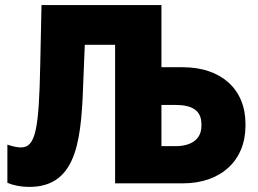

<svg xmlns="http://www.w3.org/2000/svg" viewBox="-20 -720 1013 754"><path d="M95 14C291 14 300 -188 308 -422L313 -544H432V0H698C847 0 944 -89 944 -226V-234C944 -370 848 -456 698 -456H614V-700H143L138 -465C133 -208 119 -141 62 -141C48 -141 29 -145 9 -152V-2C33 8 62 14 95 14ZM614 -146V-308H667C737 -308 771 -285 771 -232V-226C771 -174 733 -146 668 -146Z"/></svg>

Font: Fixel Text ExtraBold
Style: Regular
Weight: 800
Width: 4
Designer: AlfaBravo + MacPaw
Foundry: Kyrylo Tkachov, Marchela Mozhyna, Serhii Makarenko, Maria Weinstein, Zakhar Kryvoshyya
Version: Version 1.211